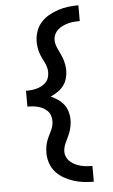

<svg xmlns="http://www.w3.org/2000/svg" viewBox="-64 -875 627 1069"><g transform="rotate(-5 250.0 -340.0)"><path d="M416 153Q387 153 358.5 149.5Q330 146 302.5 137Q275 128 249.5 113.5Q224 99 205 77.5Q186 56 176.5 28Q167 0 167 -28Q167 -44 169 -59Q171 -74 175.5 -88.5Q180 -103 186.5 -117Q193 -131 200 -144.5Q207 -158 211.5 -173Q216 -188 216 -203Q216 -218 211.5 -233Q207 -248 196.5 -259Q186 -270 172.5 -277.5Q159 -285 144 -289Q129 -293 114 -294.5Q99 -296 84 -296V-318V-384Q99 -384 114 -385.5Q129 -387 144 -391Q159 -395 172.5 -402.5Q186 -410 196.5 -421Q207 -432 211.5 -447Q216 -462 216 -477Q216 -492 211.5 -507Q207 -522 200 -535.5Q193 -549 186.5 -563Q180 -577 175.5 -591.5Q171 -606 169 -621Q167 -636 167 -652Q167 -680 176.5 -708Q186 -736 205 -757.5Q224 -779 249.5 -793.5Q275 -808 302.5 -817Q330 -826 358.5 -829.5Q387 -833 416 -833V-745Q400 -745 383.5 -743.5Q367 -742 351.5 -738Q336 -734 321 -727Q306 -720 293.5 -709Q281 -698 274 -683Q267 -668 267 -652Q267 -636 272 -621.5Q277 -607 283.5 -593.5Q290 -580 296.5 -566Q303 -552 307.5 -537.5Q312 -523 314.5 -507.5Q317 -492 317 -477Q317 -455 310.5 -432.5Q304 -410 290.5 -392.5Q277 -375 258 -362Q239 -349 218 -340Q239 -331 258 -318Q277 -305 290.5 -287.5Q304 -270 310.5 -247.5Q317 -225 317 -203Q317 -188 314.5 -172.5Q312 -157 307.5 -142.5Q303 -128 296.5 -114Q290 -100 283.5 -86.5Q277 -73 272 -58.5Q267 -44 267 -28Q267 -12 274 3Q281 18 293.5 29Q306 40 321 47Q336 54 351.5 58Q367 62 383.5 63.5Q400 65 416 65Z"/></g></svg>

Font: Iosevka Slab Semibold
Style: Regular
Weight: 600
Monospace: yes
Designer: Belleve Invis
Foundry: Belleve Invis
Version: Version 11.1.1; ttfautohint (v1.8.3)